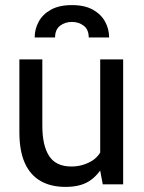

<svg xmlns="http://www.w3.org/2000/svg" viewBox="-20 -723 564 753"><path d="M237 10Q179.5 10 139 -13.2Q98.5 -36.5 77.2 -84Q56 -131.5 56 -205V-490H146V-230Q146 -152 172.8 -111Q199.5 -70 260 -70Q301.5 -70 337 -90Q372.5 -110 386 -154L373 -105V-490H463V0H383L365 -96L389 -80Q364.5 -34.5 329.2 -12.2Q294 10 237 10ZM262 -703Q312 -703 344.2 -685Q376.5 -667 392.2 -638Q408 -609 408 -576H328Q328 -607 308.5 -622Q289 -637 262 -637Q235 -637 215.5 -622Q196 -607 196 -576H116Q116 -609 131.8 -638Q147.5 -667 179.8 -685Q212 -703 262 -703Z"/></svg>

Font: Cabin Resolve
Style: Regular-Resolve
Weight: 400
Designer: Pablo Impallari
Foundry: Pablo Impallari. http://www.impallari.com Igino Marini. http://www.ikern.com
Version: Version 3.001